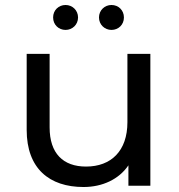

<svg xmlns="http://www.w3.org/2000/svg" viewBox="-20 -745 716 770"><path d="M315 5C391 5 457 -26 495 -82V0H583V-529H491V-255C491 -140 426 -77 325 -77C233 -77 179 -130 179 -234V-529H87V-224C87 -69 178 5 315 5ZM427 -625C455 -625 477 -646 477 -675C477 -704 455 -725 427 -725C400 -725 377 -704 377 -675C377 -646 400 -625 427 -625ZM243 -625C270 -625 293 -646 293 -675C293 -704 270 -725 243 -725C215 -725 193 -704 193 -675C193 -646 215 -625 243 -625Z"/></svg>

Font: Montserrat-Alt1 Med
Style: Regular
Weight: 500
Designer: Differentunic
Foundry: Differentunic
Version: Version 7.222